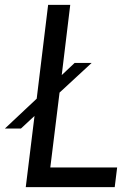

<svg xmlns="http://www.w3.org/2000/svg" viewBox="-31 -770 526 790"><path d="M176 -81H451L441 0H75L111 -293L55 -241H-11L120 -364L167 -750H258L223 -461L276 -511H346L214 -389Z"/></svg>

Font: Orkney
Style: Italic
Weight: 400
Italic angle: -7°
Designer: Samuel Oakes and Alfredo Marco Pradil
Foundry: Alfredo Marco Pradil
Version: 1.0; ttfautohint (v1.5)